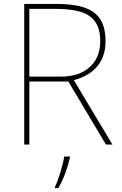

<svg xmlns="http://www.w3.org/2000/svg" viewBox="-20 -734 617 975"><path d="M262 -714H103V0H129V-320H327L518 0H551L355 -327C456 -354 516 -419 516 -525C516 -673 427 -714 262 -714ZM257 -689C413 -689 489 -652 489 -524C489 -410 408 -345 292 -345H129V-689ZM335 67V61H306C300 104 275 185 259 215V221H276C304 174 323 119 335 67Z"/></svg>

Font: Noto Sans Devanagari UI Thin
Style: Regular
Weight: 100
Designer: Jelle Bosma - Monotype Design Team
Foundry: Monotype Imaging Inc.
Version: Version 2.004